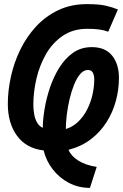

<svg xmlns="http://www.w3.org/2000/svg" viewBox="-20 -729 600 933"><path d="M417 184Q361 184 314.5 159.5Q268 135 236 93.5Q204 52 192 2Q107 -8 62.5 -69.5Q18 -131 18 -224Q18 -288 33 -356.5Q48 -425 78.5 -487.5Q109 -550 155 -600Q201 -650 263 -679.5Q325 -709 402 -709Q461 -709 493.5 -701.5Q526 -694 553 -683L506 -575Q484 -583 460 -586Q436 -589 404 -589Q335 -589 285 -555Q235 -521 203.5 -466Q172 -411 157 -346.5Q142 -282 142 -220Q142 -198 146 -174.5Q150 -151 160.5 -133Q171 -115 188 -108Q188 -147 196.5 -198.5Q205 -250 222.5 -302.5Q240 -355 268 -400Q296 -445 335 -472.5Q374 -500 426 -500Q492 -500 525 -458.5Q558 -417 558 -351Q558 -294 543 -238.5Q528 -183 497.5 -135Q467 -87 421 -52Q375 -17 313 -1Q326 30 361.5 52Q397 74 450 82ZM300 -102Q335 -113 361 -138.5Q387 -164 404 -198Q421 -232 429.5 -269.5Q438 -307 438 -343Q438 -363 431 -376Q424 -389 407 -389Q387 -389 370 -369.5Q353 -350 340 -317.5Q327 -285 318 -247Q309 -209 304.5 -171Q300 -133 300 -102Z"/></svg>

Font: Ubuntu Sans Mono
Style: Bold Italic
Weight: 700
Italic angle: -13.5°
Monospace: yes
Designer: Dalton Maag Ltd
Foundry: Dalton Maag Ltd
Version: Version 1.006